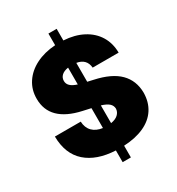

<svg xmlns="http://www.w3.org/2000/svg" viewBox="-205 -926 1057 1144"><g transform="rotate(-30 323.0 -353.5)"><path d="M301.8 8.3Q173.3 2 101.6 -61.5Q29.8 -125 28.3 -245.1H206.1Q208 -202.6 232.9 -177.2Q257.8 -151.9 301.8 -146V-282.7L247.1 -294.9Q46.9 -338.9 46.9 -493.2Q46.4 -555.2 78.6 -604Q110.8 -652.8 168.7 -681.9Q226.6 -710.9 301.8 -715.8V-795.9H358.4V-715.8Q434.1 -711.4 490.2 -681.9Q546.4 -652.3 576.7 -602.5Q606.9 -552.7 607.4 -488.3H428.7Q423.3 -550.8 358.4 -561.5V-431.6L396.5 -422.9Q508.8 -398.9 562.5 -345Q616.2 -291 617.2 -208Q616.7 -143.1 585.9 -95.7Q555.2 -48.3 497.3 -22Q439.5 4.4 358.4 8.3V88.9H301.8ZM301.8 -445.8V-561.5Q271 -556.6 255.6 -541.7Q240.2 -526.9 240.2 -504.9Q240.2 -484.4 255.4 -470Q270.5 -455.6 301.8 -445.8ZM426.8 -208Q425.8 -229 410.2 -243.4Q394.5 -257.8 358.4 -269V-147Q390.6 -151.9 408.2 -168.2Q425.8 -184.6 426.8 -208Z"/></g></svg>

Font: Pretendard GOV Black
Style: Regular
Weight: 900
Designer: Base glyphs from Inter by Rasmus Andersson; Hangeul glyphs from Noto Sans CJK(Source Han Sans) by Jang Soo-young and Kan
Foundry: Kil Hyung-jin
Version: Version 1.309